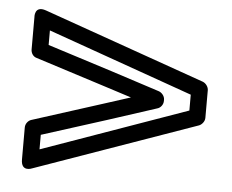

<svg xmlns="http://www.w3.org/2000/svg" viewBox="-42 -622 701 579"><g transform="rotate(5 309.0 -332.0)"><path d="M532 -356V-308L92 -152V-196L287 -258L435 -306C446 -309 453 -320 453 -330V-334C453 -345 444 -355 435 -358L287 -406L92 -468V-512ZM582 -374C582 -383 575 -394 565 -398L75 -571C38 -584 42 -547 42 -547V-450C42 -440 48 -429 59 -426L272 -358L353 -332L272 -306L59 -238C50 -235 42 -225 42 -214V-117C42 -78 75 -93 75 -93L565 -266C573 -269 582 -279 582 -290Z"/></g></svg>

Font: Falling Sky
Style: ExtOu
Weight: 400
Designer: Paul D. Hunt
Foundry: Adobe Systems Incorporated
Version: Version 1.02